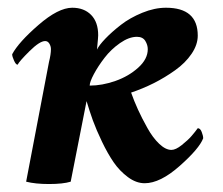

<svg xmlns="http://www.w3.org/2000/svg" viewBox="-20 -458 562 484"><path d="M103.5 -301.8Q108.4 -321.3 108.4 -334Q108.4 -341.3 104.5 -347.9Q100.6 -354.5 93.8 -354.5Q80.1 -354.5 54.4 -329.1Q28.8 -303.7 24.4 -294.9Q20 -294.9 15.4 -305.2Q10.7 -315.4 10.7 -321.3Q26.9 -351.6 76.9 -395Q127 -438.5 162.1 -438.5Q191.9 -438.5 209.7 -420.4Q227.5 -402.3 227.5 -369.1Q227.5 -364.3 225.1 -339.8Q225.1 -338.9 224.9 -336.7Q224.6 -334.5 224.6 -333Q229.5 -343.8 245.6 -360.6Q261.7 -377.4 284.7 -395.3Q307.6 -413.1 338.6 -425.8Q369.6 -438.5 398.4 -438.5Q478.5 -438.5 478.5 -368.2Q478.5 -345.2 462.9 -322.3Q447.3 -299.3 421.6 -281Q396 -262.7 367.9 -248.5Q339.8 -234.4 310.5 -224.6Q317.9 -203.6 327.9 -181.6Q337.9 -159.7 351.6 -135.3Q365.2 -110.8 381.3 -95.5Q397.5 -80.1 412.1 -80.1Q422.9 -80.1 438.2 -92.3Q453.6 -104.5 462.9 -115.2Q472.2 -126 478.5 -134.8Q484.9 -134.8 488.5 -125.2Q492.2 -115.7 492.2 -109.4Q482.4 -83.5 433.1 -39.8Q383.8 3.9 344.7 3.9Q323.2 3.9 302.5 -11.5Q281.7 -26.9 266.6 -48.8Q251.5 -70.8 237.1 -100.8Q222.7 -130.9 214.1 -154.5Q205.6 -178.2 198.2 -203.1L158.2 0Q138.7 5.9 103.5 5.9Q69.3 5.9 45.9 0ZM325.2 -365.2Q305.2 -365.2 282.5 -349.4Q259.8 -333.5 243.7 -312.5Q227.5 -291.5 216.8 -271.5Q206.1 -251.5 206.1 -242.2Q237.3 -242.2 270.8 -253.9Q304.2 -265.6 328.4 -287.4Q352.5 -309.1 352.5 -334Q352.5 -344.7 346.2 -355Q339.8 -365.2 325.2 -365.2Z"/></svg>

Font: Amiri
Style: Bold Slanted
Weight: 700
Italic angle: 9°
Designer: Khaled Hosny
Version: Version 000.107